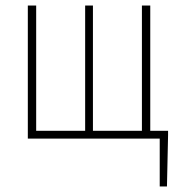

<svg xmlns="http://www.w3.org/2000/svg" viewBox="-20 -498 640 690"><path d="M80 0V-478H110V-28H286V-478H314V-28H490V-478H520V-28H584V-12L580 172H554V0Z"/></svg>

Font: Source Code Pro ExtraLight
Style: Regular
Weight: 200
Monospace: yes
Designer: Paul D. Hunt, Teo Tuominen
Foundry: Adobe Systems Incorporated
Version: Version 2.030;PS 1.000;hotconv 16.6.51;makeotf.lib2.5.65220